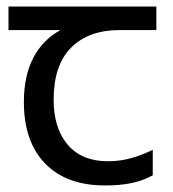

<svg xmlns="http://www.w3.org/2000/svg" viewBox="-20 -557 530 587"><path d="M301 10Q183 10 118 -57Q53 -124 53 -245Q53 -325 82 -380.5Q111 -436 165 -465H6V-537H458V-465H345Q251 -465 197.5 -411.5Q144 -358 144 -252Q144 -165 187 -114.5Q230 -64 310 -64Q347 -64 381 -73.5Q415 -83 447 -99V-21Q418 -5 383 2.5Q348 10 301 10Z"/></svg>

Font: usinhala85
Style: Book
Weight: 400
Designer: Jelle Bosma - Monotype Design Team
Foundry: Monotype Imaging Inc.
Version: Version 2.003